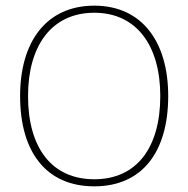

<svg xmlns="http://www.w3.org/2000/svg" viewBox="-20 -647 665 678"><path d="M313 11C481 11 574 -109 574 -308C574 -500 481 -627 313 -627C144 -627 51 -500 51 -308C51 -109 144 11 313 11ZM313 -14C162 -14 79 -126 79 -308C79 -485 162 -602 313 -602C463 -602 546 -485 546 -308C546 -126 463 -14 313 -14Z"/></svg>

Font: Inconsolata Expanded ExtraLight
Style: Regular
Weight: 200
Width: 7
Monospace: yes
Designer: Raph Levien, Cyreal, Brenton Simpson
Foundry: Raph Levien, Cyreal, Google
Version: Version 3.100